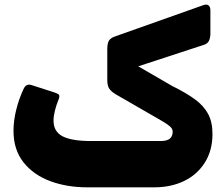

<svg xmlns="http://www.w3.org/2000/svg" viewBox="-20 -797 963 825"><path d="M356 8Q267 8 195 -19Q123 -46 80.5 -100Q38 -154 38 -235Q38 -279 50 -326.5Q62 -374 81 -414Q92 -440 117 -431L207 -402Q224 -397 231 -392Q238 -387 233 -373Q210 -316 210 -279Q210 -231 249.5 -211Q289 -191 371 -191H670Q698 -191 710 -201.5Q722 -212 722 -231Q722 -244 709.5 -254.5Q697 -265 678 -276L477 -392Q460 -402 450.5 -414.5Q441 -427 441 -453V-585Q441 -612 448.5 -623Q456 -634 473 -640L854 -775Q868 -780 876 -774Q884 -768 884 -752V-647Q883 -632 877.5 -621Q872 -610 858 -605L574 -512L719 -428Q780 -398 818 -370Q856 -342 874.5 -307Q893 -272 893 -221Q893 -151 860.5 -99Q828 -47 771.5 -19.5Q715 8 642 8Z"/></svg>

Font: Rubik ExtraBold
Style: Regular
Weight: 800
Designer: Hubert and Fischer
Foundry: Hubert and Fischer
Version: Version 2.300;gftools[0.9.30]